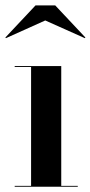

<svg xmlns="http://www.w3.org/2000/svg" viewBox="-24 -712 345 732"><path d="M148.5 -634 299.5 -566.5 301.5 -569 186.5 -691.5H111.5L-3.5 -569L-1.5 -566.5ZM32 -3.5V0H272.5V-3.5H209.5V-460H32V-456.5H94.5V-3.5Z"/></svg>

Font: Bodoni* 48pt Medium
Style: Regular
Weight: 500
Version: Version 2.3